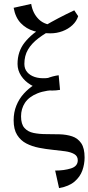

<svg xmlns="http://www.w3.org/2000/svg" viewBox="-20 -760 454 985"><path d="M283 205 263 115Q309 115 344 104Q379 93 379 62Q379 41 361 30.5Q343 20 314 16Q285 12 250 8.5Q215 5 179.5 -2Q144 -9 115 -24Q86 -39 68 -67.5Q50 -96 50 -143Q50 -184 64 -218.5Q78 -253 102 -279.5Q126 -306 156.5 -325.5Q187 -345 219 -357.5Q251 -370 281 -374L288 -299Q216 -299 172 -281Q128 -263 108 -232.5Q88 -202 88 -163Q88 -123 105.5 -103.5Q123 -84 152 -78Q181 -72 216 -72Q251 -72 286 -71Q321 -70 350 -60.5Q379 -51 396.5 -25.5Q414 0 414 48Q414 82 402.5 114.5Q391 147 362.5 171.5Q334 196 283 205ZM288 -299Q247 -292 208 -299Q169 -306 138 -324.5Q107 -343 88.5 -371Q70 -399 70 -432Q70 -496 106.5 -542Q143 -588 208.5 -627Q274 -666 361 -707L381 -677Q315 -644 264 -617.5Q213 -591 177.5 -564Q142 -537 123.5 -505.5Q105 -474 105 -432Q105 -407 119.5 -390Q134 -373 158.5 -365Q183 -357 215 -359Q247 -361 281 -374ZM239 -589Q194 -589 154.5 -600.5Q115 -612 87 -641Q59 -670 50 -720L140 -740Q148 -691 179.5 -660.5Q211 -630 267 -630L381 -677Q373 -651 351.5 -631Q330 -611 300.5 -600Q271 -589 239 -589Z"/></svg>

Font: Brygada 1918
Style: Regular
Weight: 400
Designer: Mateusz Machalski | Borys Kosmynka | Przemek Hoffer
Foundry: NIEPODLEGLA 2018
Version: Version 3.006